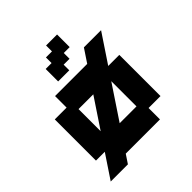

<svg xmlns="http://www.w3.org/2000/svg" viewBox="-204 -821 1012 1012"><g transform="rotate(-45 301.5 -315.0)"><path d="M38 59 438 -541H566L166 59ZM149 11V-74H61V-381H149V-467H453V-381H542V-74H453V11ZM188 -125H414V-331H188ZM215 -510V-603H259V-645H304V-689H386V-595H342V-552H298V-510Z"/></g></svg>

Font: Pixelify Sans
Style: Bold
Weight: 700
Designer: Stefie Justprince
Foundry: Typecalism Foundryline
Version: Version 1.000